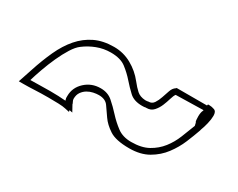

<svg xmlns="http://www.w3.org/2000/svg" viewBox="-45 -503 660 533"><g transform="rotate(30 285.0 -236.5)"><path d="M185 -152Q185 -154 182.5 -158.5Q180 -163 180 -167Q180 -180 186 -188.5Q192 -197 200.5 -202Q209 -207 218.5 -209Q228 -211 236 -211Q257 -211 266.5 -197.5Q276 -184 287 -168Q298 -152 318.5 -138.5Q339 -125 382 -125Q418 -125 443 -139.5Q468 -154 484.5 -176Q501 -198 511 -222Q521 -246 528 -266L529 -270Q533 -280 536.5 -294.5Q540 -309 540 -320Q540 -334 531.5 -337Q523 -340 516 -340H511L510 -336H413L411 -334Q403 -329 399 -317.5Q395 -306 391 -294Q387 -282 381 -273Q375 -264 364 -264H363Q362 -263 354 -263Q337 -264 327 -273Q317 -282 306 -296Q288 -319 262 -333.5Q236 -348 206 -348Q171 -348 145 -335.5Q119 -323 99.5 -300.5Q80 -278 65.5 -246.5Q51 -215 39 -178L24 -133H38Q55 -133 74.5 -134Q94 -135 118 -135Q135 -135 150 -134.5Q165 -134 173 -132L187 -129L186 -134L196 -132ZM206 -330Q237 -330 254.5 -316.5Q272 -303 285.5 -287.5Q299 -272 313.5 -258.5Q328 -245 354 -245Q363 -245 365 -246H368Q382 -246 390.5 -255.5Q399 -265 404 -277Q409 -289 412.5 -301Q416 -313 420 -318L508 -320V-318Q506 -315 505 -309.5Q504 -304 504 -298Q504 -292 504.5 -286.5Q505 -281 507 -279L509 -270Q501 -249 492 -226.5Q483 -204 468.5 -185.5Q454 -167 432.5 -155Q411 -143 378 -143Q351 -143 333 -156.5Q315 -170 300 -186.5Q285 -203 269.5 -216.5Q254 -230 231 -230Q202 -230 181.5 -211Q161 -192 161 -165V-158Q161 -159 163 -151Q152 -152 139.5 -152.5Q127 -153 113 -153Q95 -153 78 -152.5Q61 -152 50 -152Q55 -169 63 -191.5Q71 -214 81 -236Q91 -258 102 -275.5Q113 -293 124 -301Q141 -314 162 -322Q183 -330 206 -330Z"/></g></svg>

Font: Londrina Sketch
Style: Regular
Weight: 400
Designer: Marcelo Magalhaes
Foundry: Marcelo Magalhães
Version: Version 1.002